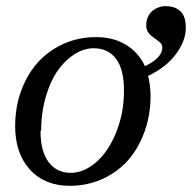

<svg xmlns="http://www.w3.org/2000/svg" viewBox="-20 -588 621 621"><path d="M462 -344 459 -343Q467 -309 467 -277Q467 -198 434 -130Q401 -62 341 -25Q280 13 206 13Q125 13 77 -39Q29 -92 29 -180Q29 -260 62 -326Q95 -393 155 -430Q216 -468 290 -468Q346 -468 386 -444Q427 -420 449 -374Q505 -401 505 -434Q505 -445 497 -451Q484 -462 479 -465Q467 -473 461 -481Q453 -491 453 -506Q453 -534 471 -551Q490 -568 516 -568Q546 -568 563 -552Q581 -536 581 -498Q581 -456 549 -413Q518 -371 462 -344ZM113 -165H111Q111 -99 137 -64Q163 -29 209 -29Q252 -29 293 -65Q332 -100 357 -163Q381 -224 381 -295Q381 -363 356 -397Q330 -432 283 -432Q240 -432 199 -396Q158 -360 136 -299Q113 -236 113 -165Z"/></svg>

Font: Libra Serif Modern
Style: Italic
Weight: 400
Italic angle: -12°
Designer: Stefan Peev, Context Ltd
Foundry: Stefan Peev, Context Ltd
Version: Version 1.000